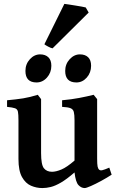

<svg xmlns="http://www.w3.org/2000/svg" viewBox="-20 -960 603 995"><path d="M558.6 -54.7Q534.7 -39.1 505.1 -22.9Q475.6 -6.8 451.2 3.9Q426.8 14.6 418.9 14.6Q401.4 14.6 386.7 -0.7Q372.1 -16.1 366.2 -66.4Q325.7 -31.2 295.9 -13.9Q266.1 3.4 243.2 9Q220.2 14.6 199.2 14.6Q168.9 14.6 140.6 2.4Q112.3 -9.8 94 -42.5Q75.7 -75.2 75.7 -136.2V-336.4Q75.7 -367.2 73 -380.9Q70.3 -394.5 57.9 -398.9Q45.4 -403.3 16.6 -406.2V-440.4Q65.4 -444.8 100.3 -450.4Q135.3 -456.1 175.8 -468.8L192.9 -446.3V-167Q192.9 -106.4 207.5 -88.1Q222.2 -69.8 249.5 -69.8Q270 -69.8 298.1 -81.5Q326.2 -93.3 366.2 -127.9V-336.4Q366.2 -365.7 362.5 -379.9Q358.9 -394 345.2 -399.4Q331.5 -404.8 301.8 -406.2V-440.4Q350.6 -444.8 390.4 -452.4Q430.2 -460 465.3 -468.8L483.4 -446.3V-138.7Q483.4 -108.9 485.8 -96.9Q488.3 -85 494.6 -80.1Q500 -75.7 510.7 -78.1Q521.5 -80.6 546.4 -91.3ZM246.1 -619.1Q246.1 -583.5 223.4 -558.1Q200.7 -532.7 169.4 -532.7Q111.8 -532.7 111.8 -592.3Q111.8 -627.9 134.8 -653.1Q157.7 -678.2 188 -678.2Q214.8 -678.2 230.5 -663.3Q246.1 -648.4 246.1 -619.1ZM452.1 -619.1Q452.1 -583.5 429.7 -558.1Q407.2 -532.7 376 -532.7Q317.9 -532.7 317.9 -592.3Q317.9 -627.9 341.1 -653.1Q364.3 -678.2 394 -678.2Q421.4 -678.2 436.8 -663.3Q452.1 -648.4 452.1 -619.1ZM252.4 -709.5Q243.7 -710.9 229.5 -718.5Q215.3 -726.1 210 -730.5L313.5 -939.9Q318.8 -939.5 334.5 -937Q350.1 -934.6 368.9 -931.6Q387.7 -928.7 403.3 -925.8Q418.9 -922.9 424.3 -921.4L439.5 -895Z"/></svg>

Font: Gentium Plus
Style: Bold
Weight: 700
Designer: Victor Gaultney, Annie Olsen, Iska Routamaa, Becca Hirsbrunner
Foundry: SIL International
Version: Version 6.101